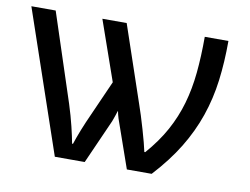

<svg xmlns="http://www.w3.org/2000/svg" viewBox="-64 -625 931 714"><g transform="rotate(10 402.0 -268.0)"><path d="M183.1 0 0 -536.1H91.8L201.2 -203.1Q214.8 -160.6 224.1 -122.3Q233.4 -84 237.8 -59.1H241.2Q244.6 -69.8 249.8 -84Q254.9 -98.1 261.2 -114Q267.6 -129.9 274.7 -146.7Q281.7 -163.6 289.1 -179.2L347.2 -310.1L268.1 -536.1H359.9L458 -247.1Q463.9 -231 471.4 -206.8Q479 -182.6 486.3 -157.5Q493.7 -132.3 499.5 -109.9Q505.4 -87.4 507.8 -75.2H511.2Q555.2 -125.5 583 -176.3Q610.8 -227.1 626.7 -282.2Q642.6 -337.4 648.7 -399.7Q654.8 -461.9 654.8 -536.1H744.1Q744.1 -456.5 735.1 -386Q726.1 -315.4 703.6 -250.2Q681.2 -185.1 643.6 -123.5Q606 -62 548.8 0H455.1L397 -166Q391.1 -181.6 387.9 -194.6Q384.8 -207.5 384.8 -209Q384.3 -208.5 382.8 -203.9Q381.3 -199.2 379.2 -192.6Q377 -186 374.5 -179Q372.1 -171.9 370.1 -167L295.9 0Z"/></g></svg>

Font: WenQuanYi Micro Hei
Style: Regular
Weight: 400
Foundry: Ascender Corporation
Version: Version 0.2.0-beta